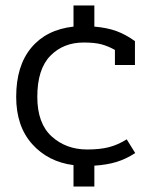

<svg xmlns="http://www.w3.org/2000/svg" viewBox="-20 -590 559 700"><path d="M248 12Q155 0 97 -65Q39 -130 39 -237Q39 -350 94 -416Q149 -482 248 -493V-570H324V-493Q371 -489 405 -476.5Q439 -464 472 -440V-353H399V-408Q374 -422 349.5 -428.5Q325 -435 285 -435Q211 -435 163.5 -386.5Q116 -338 116 -237Q116 -140 168.5 -92.5Q221 -45 298 -45Q345 -45 377.5 -53.5Q410 -62 442 -82L473 -32Q439 -10 404.5 0.5Q370 11 324 14V90H248Z"/></svg>

Font: Pridi Light
Style: Regular
Weight: 300
Designer: Katatrad Team
Foundry: CadsonDemak
Version: Version 1.003